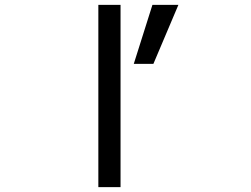

<svg xmlns="http://www.w3.org/2000/svg" viewBox="-20 -772 1040 794"><path d="M717.8 -752 614.3 -507.8H533.2L610.4 -752ZM386.7 2V-752H478.5V2Z"/></svg>

Font: Gen Shin Gothic Monospace Regular
Style: Regular
Weight: 400
Designer: [Source Han Sans]
Ryoko NISHIZUKA  (kana & ideographs); Paul D. Hunt (Latin, Greek & Cyrillic); Wenlong ZHANG  (bopomofo
Version: Version 1.002.20150607